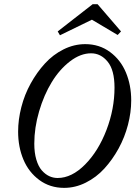

<svg xmlns="http://www.w3.org/2000/svg" viewBox="-20 -888 649 921"><path d="M560.5 -737.3 544.4 -720.2 420.9 -793.5 267.6 -718.8 256.8 -737.3 424.3 -867.7H448.2ZM287.6 13.2Q219.7 13.2 168.7 -24.4Q117.7 -62 92.3 -122.6Q66.9 -183.1 66.9 -256.8Q66.9 -314 82.3 -374Q97.7 -434.1 127.2 -487.5Q156.7 -541 195.6 -583.5Q234.4 -626 284.7 -651.1Q335 -676.3 388.7 -676.3Q456.5 -676.3 507.6 -638.7Q558.6 -601.1 584 -540.3Q609.4 -479.5 609.4 -406.2Q609.4 -349.1 593.8 -289.1Q578.1 -229 548.8 -175.5Q519.5 -122.1 480.7 -79.6Q441.9 -37.1 391.6 -12Q341.3 13.2 287.6 13.2ZM256.3 -34.2Q324.2 -34.2 388.2 -98.9Q452.1 -163.6 490.7 -264.4Q529.3 -365.2 529.3 -467.8Q529.3 -552.2 496.3 -592.3Q463.4 -632.3 417 -632.3Q366.2 -632.3 315.9 -593.8Q265.6 -555.2 228.3 -494.1Q190.9 -433.1 167.7 -354.2Q144.5 -275.4 144.5 -198.7Q144.5 -155.3 154.3 -122.3Q164.1 -89.4 180.4 -70.8Q196.8 -52.2 215.8 -43.2Q234.9 -34.2 256.3 -34.2Z"/></svg>

Font: Elstob 6pt
Style: Italic
Weight: 400
Italic angle: -20°
Designer: Peter S. Baker
Version: Version 1.015